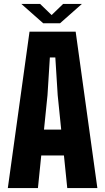

<svg xmlns="http://www.w3.org/2000/svg" viewBox="-20 -962 538 982"><path d="M20 0 131 -800H367L478 0H324L307 -167H191L174 0ZM205 -299H293L275 -476L263 -668H235L223 -476ZM89 -942H185L244 -885L303 -942H399L287 -843H201Z"/></svg>

Font: Big Shoulders Display Black
Style: Regular
Weight: 900
Designer: Patric King
Foundry: XO Type Co
Version: Version 1.000; ttfautohint (v1.8.2)